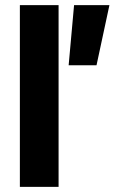

<svg xmlns="http://www.w3.org/2000/svg" viewBox="-20 -724 444 744"><path d="M57 -704H207V0H57ZM267 -704H404L354 -471H246Z"/></svg>

Font: CBA Beacon Sans Extra Bold
Style: Regular
Weight: 800
Designer: Wei Huang
Foundry: Wei Huang
Version: Version 1.002